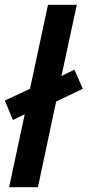

<svg xmlns="http://www.w3.org/2000/svg" viewBox="-27 -780 365 800"><path d="M11 0H131L207 -357L318 -410L283 -490L229 -463L293 -760H173L98 -410L-7 -361L27 -280L76 -304Z"/></svg>

Font: Noto Sans ExtraCondensed
Style: Bold Italic
Weight: 700
Width: 2
Italic angle: -12°
Designer: Monotype Design Team
Foundry: Monotype Imaging Inc.
Version: Version 2.013